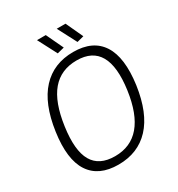

<svg xmlns="http://www.w3.org/2000/svg" viewBox="-216 -1066 1123 1213"><g transform="rotate(-30 345.5 -459.5)"><path d="M292 10Q149 10 86.5 -85Q24 -180 51 -369Q78 -559 166.5 -654.5Q255 -750 398 -750Q541 -750 603 -654Q665 -558 639 -369Q612 -180 523.5 -85Q435 10 292 10ZM300 -47Q529 -47 574 -369Q619 -693 390 -693Q275 -693 207.5 -613.5Q140 -534 117 -369Q94 -205 139.5 -126Q185 -47 300 -47ZM310 -791 238 -929H302L361 -804ZM454 -791 382 -929H446L504 -804Z"/></g></svg>

Font: Plata Sans Light
Style: Italic
Weight: 300
Italic angle: -8°
Designer: Pablo Impallari, Andres Torresi, & Cristiano Sobral
Foundry: Pablo Impallari, Andres Torresi, & Cristiano Sobral
Version: Version 1.00;December 28, 2019;FontCreator 12.0.0.2547 64-bi